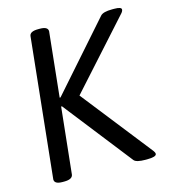

<svg xmlns="http://www.w3.org/2000/svg" viewBox="-106 -789 788 878"><g transform="rotate(-15 288.0 -350.0)"><path d="M515 -702Q549 -702 549 -690Q549 -681 537 -669L259 -360L520 -28Q527 -19 527 -12Q526 2 482 2H475Q432 2 421 -11L169 -333H165L132 -20Q129 2 90 2H82Q44 2 44 -20L113 -680Q115 -702 155 -702H163Q201 -702 201 -680L169 -374H173L450 -688Q463 -702 505 -702Z"/></g></svg>

Font: Asap
Style: Italic
Weight: 400
Italic angle: -6°
Designer: Pablo Cosgaya
Foundry: Pablo Cosgaya
Version: Version 1.007;PS 001.007;hotconv 1.0.70;makeotf.lib2.5.58329